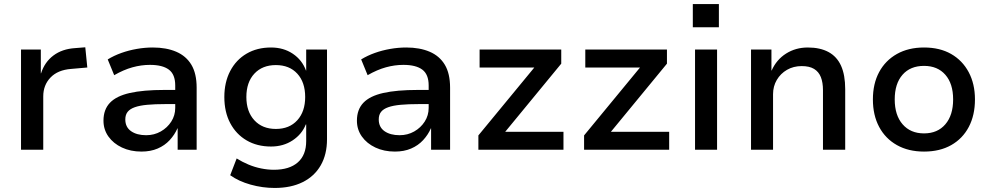

<svg xmlns="http://www.w3.org/2000/svg" viewBox="-20 -741 4899 950"><path d="M84 0V-496H182V-378H183Q201 -434 244.5 -466.5Q288 -499 352 -503L402 -507L412 -407L332 -400Q266 -395 230 -357.5Q194 -320 194 -264V0Z M680 9Q626 9 583.5 -11Q541 -31 516.5 -65.5Q492 -100 492 -144Q492 -199 524 -232.5Q556 -266 622.5 -281Q689 -296 793 -296H863V-226H798Q746 -226 708.5 -222.5Q671 -219 647 -210.5Q623 -202 611.5 -187.5Q600 -173 600 -150Q600 -112 628.5 -92Q657 -72 703 -72Q743 -72 775.5 -90.5Q808 -109 827.5 -139.5Q847 -170 847 -207V-318Q847 -373 815.5 -396.5Q784 -420 722 -420Q679 -420 635.5 -408Q592 -396 545 -369L513 -447Q544 -466 580.5 -479Q617 -492 657 -499Q697 -506 736 -506Q803 -506 852 -485Q901 -464 927 -420.5Q953 -377 953 -307V0H859V-106H858Q844 -74 819.5 -47.5Q795 -21 760 -6Q725 9 680 9Z M1339 189Q1279 189 1220 172.5Q1161 156 1119 126L1151 43Q1178 60 1209 73Q1240 86 1272.5 92.5Q1305 99 1335 99Q1412 99 1453.5 62.5Q1495 26 1495 -43V-125H1493Q1474 -77 1428 -46.5Q1382 -16 1321 -16Q1252 -16 1200 -46.5Q1148 -77 1119 -132Q1090 -187 1090 -261Q1090 -334 1119 -389.5Q1148 -445 1200 -475.5Q1252 -506 1321 -506Q1383 -506 1429 -475Q1475 -444 1494 -392H1495V-496H1598V-52Q1598 23 1567 77Q1536 131 1478 160Q1420 189 1339 189ZM1345 -103Q1412 -103 1451 -146Q1490 -189 1490 -261Q1490 -334 1451 -376.5Q1412 -419 1345 -419Q1278 -419 1238.5 -376.5Q1199 -334 1199 -261Q1199 -189 1238.5 -146Q1278 -103 1345 -103Z M1934 9Q1880 9 1837.5 -11Q1795 -31 1770.5 -65.5Q1746 -100 1746 -144Q1746 -199 1778 -232.5Q1810 -266 1876.5 -281Q1943 -296 2047 -296H2117V-226H2052Q2000 -226 1962.5 -222.5Q1925 -219 1901 -210.5Q1877 -202 1865.5 -187.5Q1854 -173 1854 -150Q1854 -112 1882.5 -92Q1911 -72 1957 -72Q1997 -72 2029.5 -90.5Q2062 -109 2081.5 -139.5Q2101 -170 2101 -207V-318Q2101 -373 2069.5 -396.5Q2038 -420 1976 -420Q1933 -420 1889.5 -408Q1846 -396 1799 -369L1767 -447Q1798 -466 1834.5 -479Q1871 -492 1911 -499Q1951 -506 1990 -506Q2057 -506 2106 -485Q2155 -464 2181 -420.5Q2207 -377 2207 -307V0H2113V-106H2112Q2098 -74 2073.5 -47.5Q2049 -21 2014 -6Q1979 9 1934 9Z M2347 0V-71L2651 -440L2655 -407H2353V-496H2757V-426L2451 -54L2447 -89H2768V0Z M2870 0V-71L3174 -440L3178 -407H2876V-496H3280V-426L2974 -54L2970 -89H3291V0Z M3408 -606V-721H3537V-606ZM3419 0V-496H3528V0Z M3696 0V-496H3797V-392H3798Q3822 -446 3869.5 -476Q3917 -506 3977 -506Q4038 -506 4079.5 -483.5Q4121 -461 4141.5 -415.5Q4162 -370 4162 -300V0H4052V-295Q4052 -333 4041.5 -359.5Q4031 -386 4008 -400Q3985 -414 3947 -414Q3906 -414 3874 -395.5Q3842 -377 3823.5 -345.5Q3805 -314 3805 -275V0Z M4552 9Q4475 9 4418 -23Q4361 -55 4330 -113Q4299 -171 4299 -249Q4299 -327 4330 -384.5Q4361 -442 4418 -474Q4475 -506 4552 -506Q4630 -506 4686 -474Q4742 -442 4773 -384Q4804 -326 4804 -249Q4804 -171 4773.5 -113Q4743 -55 4686.5 -23Q4630 9 4552 9ZM4552 -81Q4619 -81 4657.5 -126Q4696 -171 4696 -249Q4696 -327 4657.5 -371Q4619 -415 4552 -415Q4484 -415 4445.5 -371Q4407 -327 4407 -249Q4407 -171 4446 -126Q4485 -81 4552 -81Z"/></svg>

Font: Nunito Sans 8pt SemiBold
Style: Regular
Weight: 600
Version: Version 3.101;gftools[0.9.27]